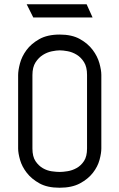

<svg xmlns="http://www.w3.org/2000/svg" viewBox="-20 -871 560 900"><path d="M388 -520Q388 -557 374 -579.5Q360 -602 339.5 -614.5Q319 -627 297 -631Q275 -635 260 -635Q245 -635 223 -630.5Q201 -626 181 -613.5Q161 -601 146.5 -578.5Q132 -556 132 -519V-175Q132 -137 146.5 -115.5Q161 -94 181 -82.5Q201 -71 223 -68Q245 -65 260 -65Q275 -65 297 -68.5Q319 -72 339.5 -83.5Q360 -95 374 -116.5Q388 -138 388 -175ZM455 -175Q455 -153 446.5 -121.5Q438 -90 415.5 -61Q393 -32 355 -11.5Q317 9 259 9Q202 9 165 -11.5Q128 -32 105.5 -61Q83 -90 74 -121.5Q65 -153 65 -175V-519Q65 -541 73.5 -573.5Q82 -606 104 -636Q126 -666 164 -687.5Q202 -709 260 -709Q317 -709 354.5 -688Q392 -667 414.5 -637Q437 -607 446 -574.5Q455 -542 455 -520ZM386 -851 414 -789H136L105 -851Z"/></svg>

Font: Marvel
Style: Bold
Weight: 700
Designer: Carolina Trebol
Foundry: Carolina Trebol
Version: Version 1.001